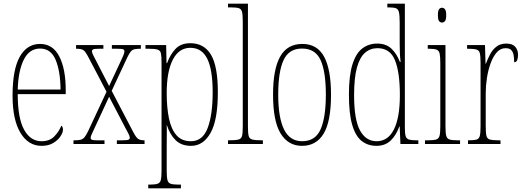

<svg xmlns="http://www.w3.org/2000/svg" viewBox="-20 -780 2837 1040"><path d="M205 10Q133 10 90.5 -61Q48 -132 48 -262Q48 -403 87 -472.5Q126 -542 197 -542Q266 -542 301 -474.5Q336 -407 336 -291V-270H76Q76 -140 110.5 -77.5Q145 -15 205 -15Q249 -15 274.5 -41.5Q300 -68 312 -99Q316 -97 318.5 -92Q321 -87 321 -77Q321 -62 307.5 -41.5Q294 -21 268.5 -5.5Q243 10 205 10ZM308 -295Q307 -394 281.5 -455.5Q256 -517 197 -517Q139 -517 109 -457Q79 -397 76 -295Z M378 0V-20H383Q404 -20 416.5 -23Q429 -26 438 -37Q447 -48 458 -71L557 -283L460 -468Q443 -501 431.5 -508.5Q420 -516 394 -516H392V-536H540V-516H519Q491 -516 484.5 -512.5Q478 -509 478 -502Q478 -495 485.5 -480Q493 -465 505 -442L571 -314L630 -440Q641 -463 647.5 -478.5Q654 -494 654 -501Q654 -509 648 -512.5Q642 -516 613 -516H586V-536H743V-516H742Q722 -516 709.5 -513.5Q697 -511 688.5 -501Q680 -491 669 -468L585 -288L700 -68Q717 -35 728.5 -27.5Q740 -20 762 -20H763V0H613V-20H641Q670 -20 676.5 -23.5Q683 -27 683 -34Q683 -42 675.5 -56.5Q668 -71 655 -95L571 -256L494 -90Q484 -67 477.5 -54.5Q471 -42 471 -34Q471 -26 477.5 -23Q484 -20 506 -20H546V0Z M783 240V220H788Q819 220 833 215.5Q847 211 851 195Q855 179 855 144V-441Q855 -476 851.5 -491.5Q848 -507 833 -511.5Q818 -516 783 -516H768V-536H880L882 -438H885Q902 -485 931 -515.5Q960 -546 1011 -546Q1085 -546 1122.5 -484Q1160 -422 1160 -280Q1160 -130 1120.5 -60Q1081 10 1015 10Q962 10 931 -21Q900 -52 884 -102H883Q884 -83 883.5 -52.5Q883 -22 883 14V144Q883 179 887 195Q891 211 905 215.5Q919 220 949 220H960V240ZM1014 -15Q1078 -15 1105 -87Q1132 -159 1132 -280Q1132 -403 1102.5 -462Q1073 -521 1011 -521Q949 -521 916 -456.5Q883 -392 883 -276Q883 -198 895 -139.5Q907 -81 935.5 -48Q964 -15 1014 -15Z M1215 0V-20H1218Q1255 -20 1271 -24Q1287 -28 1291 -43.5Q1295 -59 1295 -94V-662Q1295 -699 1291 -715.5Q1287 -732 1272.5 -736Q1258 -740 1228 -740H1215V-760H1323V-94Q1323 -59 1327 -43.5Q1331 -28 1347.5 -24Q1364 -20 1400 -20H1404V0Z M1616 10Q1541 10 1500 -57Q1459 -124 1459 -267Q1459 -405 1497.5 -473.5Q1536 -542 1618 -542Q1698 -542 1735.5 -473Q1773 -404 1773 -267Q1773 -122 1733 -56Q1693 10 1616 10ZM1617 -15Q1688 -15 1716.5 -79.5Q1745 -144 1745 -267Q1745 -392 1716.5 -454.5Q1688 -517 1616 -517Q1545 -517 1516 -454.5Q1487 -392 1487 -267Q1487 -143 1518.5 -79Q1550 -15 1617 -15Z M2019 10Q1973 10 1939.5 -16Q1906 -42 1888 -103Q1870 -164 1870 -267Q1870 -372 1889.5 -432.5Q1909 -493 1943.5 -518.5Q1978 -544 2023 -544Q2071 -544 2100 -516.5Q2129 -489 2146 -445H2150Q2147 -468 2146 -493Q2145 -518 2145 -544V-656Q2145 -696 2141 -713.5Q2137 -731 2124 -735.5Q2111 -740 2083 -740H2078V-760H2173V-86Q2173 -56 2177.5 -42Q2182 -28 2195.5 -24Q2209 -20 2236 -20H2246V0H2149L2145 -95H2143Q2126 -47 2096 -18.5Q2066 10 2019 10ZM2020 -15Q2082 -15 2114 -79.5Q2146 -144 2146 -265Q2146 -388 2119.5 -453.5Q2093 -519 2025 -519Q1986 -519 1957.5 -494.5Q1929 -470 1913.5 -414.5Q1898 -359 1898 -265Q1898 -132 1930 -73.5Q1962 -15 2020 -15Z M2374 -658Q2364 -658 2358 -666Q2352 -674 2352 -698Q2352 -721 2358 -729.5Q2364 -738 2374 -738Q2384 -738 2390.5 -729.5Q2397 -721 2397 -698Q2397 -674 2390.5 -666Q2384 -658 2374 -658ZM2282 0V-20H2298Q2329 -20 2343 -24.5Q2357 -29 2361 -45Q2365 -61 2365 -96V-437Q2365 -473 2361.5 -489.5Q2358 -506 2345 -511Q2332 -516 2303 -516H2297V-536H2393V-96Q2393 -61 2397 -45Q2401 -29 2415 -24.5Q2429 -20 2459 -20H2472V0Z M2515 0V-20H2516Q2547 -20 2561 -24Q2575 -28 2579 -44Q2583 -60 2583 -96V-440Q2583 -476 2579 -492Q2575 -508 2560 -512Q2545 -516 2513 -516H2510V-536H2607L2610 -435H2612Q2621 -459 2634 -484.5Q2647 -510 2668.5 -527Q2690 -544 2722 -544Q2756 -544 2771 -526.5Q2786 -509 2786 -483Q2786 -466 2781.5 -454.5Q2777 -443 2765 -443Q2765 -462 2762.5 -479Q2760 -496 2750.5 -507.5Q2741 -519 2718 -519Q2691 -519 2671 -496.5Q2651 -474 2637.5 -437Q2624 -400 2617.5 -357.5Q2611 -315 2611 -274V-96Q2611 -60 2615 -44Q2619 -28 2634 -24Q2649 -20 2680 -20H2691V0Z"/></svg>

Font: Noto Serif Thai ExtraCondensed Thin
Style: Regular
Weight: 100
Width: 2
Designer: Monotype Design Team
Foundry: Monotype Imaging Inc.
Version: Version 2.001; ttfautohint (v1.8.4.7-5d5b)